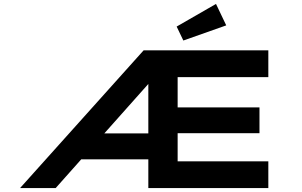

<svg xmlns="http://www.w3.org/2000/svg" viewBox="-20 -956 1533 976"><path d="M82 0 710 -700H1344V-564H883V-410H1299V-279H883V-136H1344V0H734V-146H378L490 -278H734V-575L764 -563L263 0ZM912 -750 878 -821 1078 -936 1130 -827Z"/></svg>

Font: Lexend Zetta SemiBold
Style: Regular
Weight: 600
Designer: Bonnie Shaver-Troup, Thomas Jockin
Foundry: Lexend
Version: Version 1.007